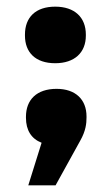

<svg xmlns="http://www.w3.org/2000/svg" viewBox="-20 -428 334 577"><path d="M58 -77V-74C58 -37 74 -11 105 1L65 129H147L221 -5C238 -35 240 -57 240 -75V-78C240 -129 207 -161 150 -161C90 -161 58 -128 58 -77ZM55 -321C55 -271 86 -238 146 -238C204 -238 238 -270 238 -321V-324C238 -376 204 -408 146 -408C87 -408 55 -376 55 -324Z"/></svg>

Font: LT Wave Text Black
Style: Regular
Weight: 900
Designer: Daniel Lyons
Version: Version 2.5 (Glyphs App)